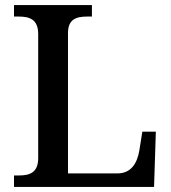

<svg xmlns="http://www.w3.org/2000/svg" viewBox="-20 -734 672 754"><path d="M35 0H585L592 -217H539L527 -142C519 -96 497 -53 441 -53H247V-604C247 -659 280 -669 323 -669H341V-714H35V-669H53C95 -669 130 -659 130 -600V-113C130 -55 95 -45 55 -45H35Z"/></svg>

Font: Noto Serif Gurmukhi Medium
Style: Regular
Weight: 500
Designer: Vaibhav Singh and the Monotype Design Team
Foundry: Monotype Imaging Inc.
Version: Version 2.004